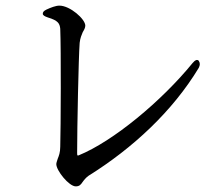

<svg xmlns="http://www.w3.org/2000/svg" viewBox="-20 -682 790 682"><path d="M132 -633C132 -628 138 -624 150 -620C187 -609 192 -598 194 -580C197 -509 196 -225 194 -161C194 -140 189 -128 185 -118C183 -111 180 -104 180 -99C180 -76 225 -20 249 -20C262 -20 267 -26 273 -35C278 -42 286 -52 295 -58C452 -156 593 -287 686 -441C691 -451 691 -458 686 -466C681 -472 673 -469 664 -458C554 -323 382 -180 259 -130C255 -129 254 -129 254 -139C254 -228 259 -479 263 -530C265 -548 270 -558 274 -568C279 -576 283 -584 283 -591C283 -614 229 -662 191 -662C178 -662 160 -655 145 -648C135 -643 132 -639 132 -633Z"/></svg>

Font: 寒蝉锦书宋 CompactLight
Style: Bold
Weight: 400
Width: 4
Designer: 寒蝉锦书宋{Warren} 思源宋体{Ryoko NISHIZUKA 西塚涼子 (kana & ideographs); Frank Grießhammer (Latin, Greek & Cyrillic); Wenlong ZHANG 
Foundry: Adobe & ChillType
Version: Version 2.000;Glyphs 3.1.1 (3135)